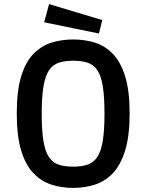

<svg xmlns="http://www.w3.org/2000/svg" viewBox="-20 -905 716 939"><path d="M338 14Q281 14 231.5 -2Q182 -18 143.5 -58Q105 -98 83.5 -169Q62 -240 62 -351Q62 -461 83.5 -531.5Q105 -602 143.5 -641.5Q182 -681 231.5 -696.5Q281 -712 338 -712Q394 -712 444 -696.5Q494 -681 532 -641.5Q570 -602 592 -531.5Q614 -461 614 -351Q614 -240 592 -169Q570 -98 532 -58Q494 -18 444 -2Q394 14 338 14ZM338 -90Q378 -90 407 -99.5Q436 -109 454.5 -135Q473 -161 482 -212.5Q491 -264 491 -348Q491 -433 482.5 -484.5Q474 -536 455.5 -562.5Q437 -589 408 -598.5Q379 -608 338 -608Q297 -608 268 -598.5Q239 -589 220.5 -562.5Q202 -536 193 -484.5Q184 -433 184 -348Q184 -264 193 -212.5Q202 -161 221 -134.5Q240 -108 269 -99Q298 -90 338 -90ZM464 -741 196 -796 220 -885 480 -807Z"/></svg>

Font: Ruda
Style: Bold
Weight: 700
Designer: Mariela Monsalve and Angelina Sanchez
Foundry: Mariela Monsalve and Angelina Sanchez
Version: Version 2.000